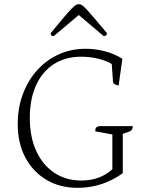

<svg xmlns="http://www.w3.org/2000/svg" viewBox="-20 -889 714 921"><path d="M353 12Q267 12 202.5 -26.5Q138 -65 101.5 -133.5Q65 -202 65 -294Q65 -371 89.5 -437Q114 -503 158 -552Q202 -601 261.5 -628Q321 -655 391 -655Q438 -655 483.5 -643Q529 -631 567 -607L549 -479Q523 -483 522 -498L516 -582Q490 -598 450.5 -607.5Q411 -617 369 -617Q294 -617 238.5 -581.5Q183 -546 153 -480Q123 -414 123 -324Q123 -233 153.5 -165.5Q184 -98 240 -60.5Q296 -23 371 -23Q459 -23 519 -77V-244L437 -259Q437 -271 440.5 -276Q444 -281 455 -284H617Q617 -264 601 -258L569 -247V-58Q470 12 353 12ZM358 -869Q365 -869 372 -865Q379 -861 392 -847.5Q405 -834 429 -806Q453 -778 493 -730Q493 -716 477 -716L358 -817L238 -716Q223 -716 223 -730Q263 -778 286.5 -806Q310 -834 323.5 -847.5Q337 -861 344 -865Q351 -869 358 -869Z"/></svg>

Font: Petrona ExtraLight
Style: Regular
Weight: 200
Designer: Ringo R. Seeber
Foundry: Ringo R. Seeber
Version: Version 2.001; ttfautohint (v1.8.3)